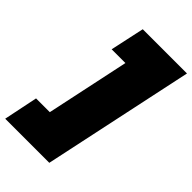

<svg xmlns="http://www.w3.org/2000/svg" viewBox="-332 -874 1056 1056"><g transform="rotate(45 196.5 -345.5)"><path d="M-28 -103H79L182 -588H75L118 -787H462L274 96H-69Z"/></g></svg>

Font: Prompt Black
Style: Italic
Weight: 900
Italic angle: -12°
Designer: Katatrad Team
Foundry: CadsonDemak
Version: Version 1.001